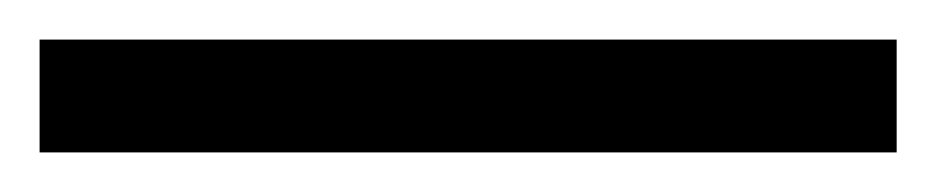

<svg xmlns="http://www.w3.org/2000/svg" viewBox="-25 63 473 97"><path d="M-5 140H428V83H-5Z"/></svg>

Font: Noto Serif Bengali SemiCondensed
Style: Regular
Weight: 400
Width: 4
Designer: Juan Bruce, Universal Thirst, Indian Type Foundry and the Monotype Design Team.
Foundry: Monotype Imaging Inc.
Version: Version 2.003